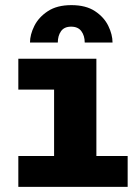

<svg xmlns="http://www.w3.org/2000/svg" viewBox="-20 -729 540 749"><path d="M51.5 0V-120.5H191V-379.5H51.5V-500H356V-120.5H478V0ZM258.5 -709Q315 -709 350.5 -685.5Q386 -662 402.5 -628Q419 -594 419 -563H310.5Q310.5 -589.5 297.5 -607.2Q284.5 -625 257.5 -625Q230.5 -625 218 -607.2Q205.5 -589.5 205.5 -563H97Q97 -594 114 -628Q131 -662 166.8 -685.5Q202.5 -709 258.5 -709Z"/></svg>

Font: Trispace
Style: Bold
Weight: 700
Designer: Tyler Finck
Foundry: Etcetera Type Company
Version: Version 1.210; ttfautohint (v1.8.3)